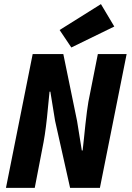

<svg xmlns="http://www.w3.org/2000/svg" viewBox="-20 -914 640 934"><path d="M9 0 139 -651H288L355 -325L378 -182H382Q385 -208 388.5 -241.5Q392 -275 395.5 -309Q399 -343 403 -372Q407 -401 410 -419L456 -651H596L466 0H321L248 -326L225 -468H221Q217 -433 213 -387.5Q209 -342 203.5 -298.5Q198 -255 192 -223L149 0ZM327 -683 270 -768 471 -894 536 -785Z"/></svg>

Font: Source Code Pro ExtraBold
Style: Italic
Weight: 800
Italic angle: -11°
Monospace: yes
Designer: Paul D. Hunt, Teo Tuominen
Foundry: Adobe Systems Incorporated
Version: Version 1.016;hotconv 1.0.116;makeotfexe 2.5.65601